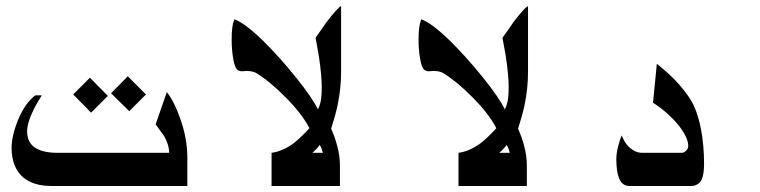

<svg xmlns="http://www.w3.org/2000/svg" viewBox="-20 -619 2528 639"><path d="M338.9 -299.8 283.2 -244.1 223.6 -304.7 279.3 -360.4ZM465.8 -304.7 410.2 -249 349.6 -308.6 405.3 -365.2ZM151.4 0Q91.8 0 57.6 -28.3Q18.6 -61.5 18.6 -127Q18.6 -167 40 -219.7Q63.5 -276.4 97.7 -301.8H119.1Q102.5 -275.4 94.7 -259.8Q70.3 -211.9 70.3 -182.6Q70.3 -150.4 89.8 -132.8Q115.2 -110.4 171.9 -110.4H543Q543 -136.7 526.4 -166Q519.5 -175.8 498 -205.1L535.2 -312.5Q560.5 -280.3 580.1 -223.6Q603.5 -157.2 603.5 -94.7V0Z M1115.2 -379.9Q1115.2 -324.2 1103.5 -268.6Q1096.7 -236.3 1082 -190.4Q1093.8 -166 1102.5 -132.8Q1111.3 -99.6 1111.3 -70.3V0H883.8V-110.4Q920.9 -115.2 959 -143.6Q983.4 -163.1 1009.8 -192.4Q985.4 -240.2 929.7 -295.9Q878.9 -347.7 831.1 -377Q824.2 -379.9 817.4 -381.3Q810.5 -382.8 800.8 -382.8Q797.9 -382.8 793.9 -382.3Q790 -381.8 784.2 -381.8Q780.3 -381.8 776.4 -383.3Q772.5 -384.8 768.6 -387.7Q760.7 -396.5 755.9 -425.3Q751 -454.1 751 -486.3Q751 -509.8 752.9 -525.9Q754.9 -542 759.8 -554.7Q793 -543.9 855.5 -483.4Q909.2 -430.7 965.8 -360.4Q1020.5 -292 1038.1 -254.9Q1043.9 -266.6 1046.9 -279.3Q1050.8 -298.8 1050.8 -329.1Q1050.8 -368.2 1041 -433.6Q1037.1 -456.1 1030.3 -493.2Q1054.7 -527.3 1066.4 -544.9Q1105.5 -595.7 1115.2 -598.6ZM1054.7 -110.4Q1052.7 -117.2 1050.3 -124Q1047.9 -130.9 1043.9 -136.7Q1037.1 -126 1019.5 -110.4Z M1737.3 -379.9Q1737.3 -324.2 1725.6 -268.6Q1718.8 -236.3 1704.1 -190.4Q1715.8 -166 1724.6 -132.8Q1733.4 -99.6 1733.4 -70.3V0H1505.9V-110.4Q1543 -115.2 1581.1 -143.6Q1605.5 -163.1 1631.8 -192.4Q1607.4 -240.2 1551.8 -295.9Q1501 -347.7 1453.1 -377Q1446.3 -379.9 1439.5 -381.3Q1432.6 -382.8 1422.9 -382.8Q1419.9 -382.8 1416 -382.3Q1412.1 -381.8 1406.2 -381.8Q1402.3 -381.8 1398.4 -383.3Q1394.5 -384.8 1390.6 -387.7Q1382.8 -396.5 1377.9 -425.3Q1373 -454.1 1373 -486.3Q1373 -509.8 1375 -525.9Q1377 -542 1381.8 -554.7Q1415 -543.9 1477.5 -483.4Q1531.2 -430.7 1587.9 -360.4Q1642.6 -292 1660.2 -254.9Q1666 -266.6 1668.9 -279.3Q1672.9 -298.8 1672.9 -329.1Q1672.9 -368.2 1663.1 -433.6Q1659.2 -456.1 1652.3 -493.2Q1676.8 -527.3 1688.5 -544.9Q1727.5 -595.7 1737.3 -598.6ZM1676.8 -110.4Q1674.8 -117.2 1672.4 -124Q1669.9 -130.9 1666 -136.7Q1659.2 -126 1641.6 -110.4Z M2323.2 -75.2Q2323.2 -41 2316.4 -24.4Q2306.6 0 2278.3 0H2074.2Q2050.8 0 2040 -26.4Q2031.2 -48.8 2031.2 -89.8Q2031.2 -107.4 2036.6 -129.4Q2042 -151.4 2048.8 -168Q2057.6 -148.4 2065.4 -138.7Q2088.9 -110.4 2117.2 -110.4H2249Q2255.9 -110.4 2263.2 -117.2Q2270.5 -124 2270.5 -133.8Q2270.5 -161.1 2238.3 -202.1Q2204.1 -244.1 2153.3 -277.3L2166 -406.2Q2167 -406.2 2185.5 -390.6Q2208 -372.1 2228.5 -350.6Q2256.8 -320.3 2275.4 -292Q2299.8 -254.9 2312.5 -191.4Q2323.2 -135.7 2323.2 -75.2Z"/></svg>

Font: Thabit-Bold
Style: Bold
Weight: 700
Designer: Regenerated by Nadim Shaikli
Foundry: MAK Alagha
Version: 0.01